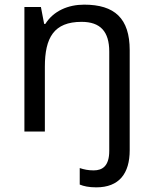

<svg xmlns="http://www.w3.org/2000/svg" viewBox="-20 -566 658 826"><path d="M394 240C493 240 538 180 538 80V-350C538 -487 473 -546 342 -546C273 -546 210 -519 175 -463H170L156 -536H85V0H173V-279C173 -404 212 -472 331 -472C412 -472 450 -430 450 -344V83C450 148 421 167 383 167C359 167 341 163 323 157V228C340 235 362 240 394 240Z"/></svg>

Font: Noto Sans Tifinagh Agraw Imazighen
Style: Regular
Weight: 400
Designer: JamraPatel
Foundry: JamraPatel LLC
Version: Version 2.006